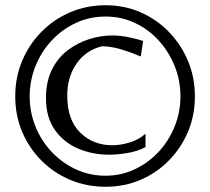

<svg xmlns="http://www.w3.org/2000/svg" viewBox="-20 -697 800 731"><path d="M382 14Q309 14 246.5 -12.5Q184 -39 137 -86.5Q90 -134 64 -196Q38 -258 38 -330Q38 -402 64 -464.5Q90 -527 137 -575Q184 -623 246.5 -650Q309 -677 382 -677Q454 -677 515.5 -650Q577 -623 623.5 -575Q670 -527 696 -464.5Q722 -402 722 -330Q722 -258 696 -196Q670 -134 623.5 -86.5Q577 -39 515.5 -12.5Q454 14 382 14ZM382 -28Q441 -28 493 -52.5Q545 -77 584 -119Q623 -161 645 -215.5Q667 -270 667 -330Q667 -391 645 -445.5Q623 -500 584.5 -542.5Q546 -585 494 -609.5Q442 -634 382 -634Q321 -634 268.5 -609.5Q216 -585 176.5 -542.5Q137 -500 115 -445Q93 -390 93 -330Q93 -270 115 -215.5Q137 -161 176.5 -119Q216 -77 268.5 -52.5Q321 -28 382 -28ZM396 -108Q332 -108 277 -131.5Q222 -155 188.5 -203Q155 -251 155 -323Q155 -386 177.5 -431.5Q200 -477 237.5 -505.5Q275 -534 319.5 -548Q364 -562 407 -562Q439 -562 473.5 -554.5Q508 -547 525 -541L516 -482Q481 -497 443.5 -508.5Q406 -520 369 -521Q307 -506 271.5 -455Q236 -404 236 -333Q236 -241 285 -192.5Q334 -144 408 -144Q440 -144 475 -155Q510 -166 534 -188V-137Q502 -120 463 -114Q424 -108 396 -108Z"/></svg>

Font: Belleza
Style: Regular
Weight: 400
Designer: Eduardo Rodriguez Tunni
Foundry: Eduardo Rodriguez Tunni
Version: Version 1.003; ttfautohint (v1.8.4.7-5d5b)